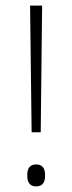

<svg xmlns="http://www.w3.org/2000/svg" viewBox="-20 -659 258 686"><path d="M130.5 -639 125.5 -186.5H93L87.5 -639ZM109 7Q93.5 7 85.5 -2.5Q77.5 -12 77.5 -30V-35Q77.5 -53 85.5 -62.2Q93.5 -71.5 109 -71.5Q125 -71.5 133 -62.2Q141 -53 141 -35V-30Q141 -12 133 -2.5Q125 7 109 7Z"/></svg>

Font: Anek Devanagari Medium ExtraLight
Style: Regular
Weight: 250
Version: Version 1.003